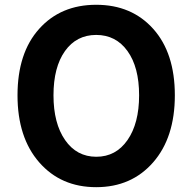

<svg xmlns="http://www.w3.org/2000/svg" viewBox="-20 -774 810 808"><path d="M715.8 -373Q715.8 -195.3 624.5 -90.8Q533.2 13.7 384.8 13.7Q236.3 13.7 145 -90.8Q53.7 -195.3 53.7 -373Q53.7 -550.8 144.5 -652.3Q235.4 -753.9 384.8 -753.9Q534.2 -753.9 625 -652.3Q715.8 -550.8 715.8 -373ZM253.9 -184.6Q302.7 -114.3 385.3 -114.3Q467.8 -114.3 516.6 -184.6Q565.4 -254.9 565.4 -373Q565.4 -491.2 516.6 -559.1Q467.8 -627 384.8 -627Q301.8 -627 253.4 -559.1Q205.1 -491.2 205.1 -373Q205.1 -254.9 253.9 -184.6Z"/></svg>

Font: Gen Jyuu Gothic Bold
Style: Bold
Weight: 700
Designer: [Source Han Sans]
Ryoko NISHIZUKA  (kana & ideographs); Paul D. Hunt (Latin, Greek & Cyrillic); Wenlong ZHANG  (bopomofo
Version: Version 1.002.20150607